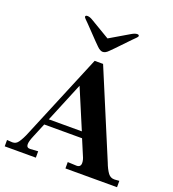

<svg xmlns="http://www.w3.org/2000/svg" viewBox="-167 -936 947 1049"><g transform="rotate(20 306.5 -412.0)"><path d="M-20 0V-37L9 -35H13Q33 -35 46 -54Q62 -77 76 -112L282 -607H331L539 -110Q552 -75 568 -53Q582 -35 603 -35H608L633 -37V0H333V-37L379 -35Q409 -32 409 -59Q409 -77 399 -98L362 -186H142L108 -104Q94 -71 94 -54Q94 -33 116 -34L161 -37V0ZM306 -668Q291 -668 273 -686L249 -710L226 -734Q202 -760 178 -784Q166 -795 158 -804Q150 -812 150 -816Q150 -824 162 -824Q176 -824 195 -812L306 -746L418 -812Q438 -824 451 -824Q462 -824 462 -816Q462 -812 454 -804Q446 -795 434 -784Q410 -760 386 -734L363 -710L339 -686Q322 -668 306 -668ZM156 -221H348L251 -451Z"/></g></svg>

Font: UnnaBold
Style: Bold
Weight: 700
Designer: Jorge de Buen Unna
Foundry: Omnibus-Type
Version: Version 2.008;hotconv 1.0.109;makeotfexe 2.5.65596